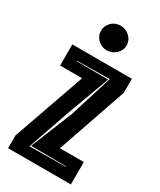

<svg xmlns="http://www.w3.org/2000/svg" viewBox="-171 -719 651 779"><g transform="rotate(30 154.0 -329.5)"><path d="M7 0V-60L125 -396H22V-495H301V-429L189 -105H301V0ZM78 -50 248 -52V-54L83 -55L161 -248L224 -449L71 -447V-445L219 -444L148 -251ZM154 -544Q129 -544 112 -561Q95 -578 95 -601Q95 -625 112 -642Q129 -659 154 -659Q179 -659 197 -642Q215 -625 215 -601Q215 -578 197 -561Q179 -544 154 -544Z"/></g></svg>

Font: Alumni Sans Inline One
Style: Regular
Weight: 400
Designer: Robert E. Leuschke
Foundry: Robert E. Leuschke
Version: Version 1.100; ttfautohint (v1.8.3)